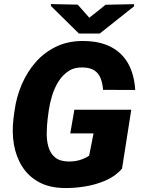

<svg xmlns="http://www.w3.org/2000/svg" viewBox="-20 -925 701 954"><path d="M632.3 -379.9 586.4 -87.4Q553.7 -49.3 504.4 -28.1Q455.1 -6.8 401.1 1.7Q347.2 10.3 299.8 9.3Q225.6 8.3 173.6 -20Q121.6 -48.3 90.8 -96.7Q60.1 -145 49.3 -206.5Q38.6 -268.1 46.9 -335.4L52.2 -374.5Q61.5 -443.8 88.6 -506.6Q115.7 -569.3 159.2 -618.2Q202.6 -667 262.5 -694.8Q322.3 -722.7 397.9 -721.2Q476.6 -720.2 531.5 -691.7Q586.4 -663.1 616.7 -609.4Q647 -555.7 651.9 -478L492.2 -478.5Q489.7 -510.7 480.2 -535.4Q470.7 -560.1 450.2 -574.2Q429.7 -588.4 394 -589.8Q351.1 -591.8 320.8 -572Q290.5 -552.2 270.3 -519.5Q250 -486.8 238.5 -448.7Q227.1 -410.6 222.2 -376L216.8 -335Q212.9 -302.2 212.2 -265.6Q211.4 -229 220.2 -196.8Q229 -164.6 252.2 -144Q275.4 -123.5 318.8 -122.6Q337.9 -122.1 355.7 -125Q373.5 -127.9 390.4 -134.5Q407.2 -141.1 422.9 -151.4L444.8 -262.2H329.1L349.6 -379.9ZM366.2 -901.9 423.8 -836.9 504.9 -901.4 646 -904.3 646.5 -894 475.6 -758.3H372.1L233.4 -895L232.9 -904.8Z"/></svg>

Font: Roboto Black
Style: Italic
Weight: 900
Italic angle: -12°
Designer: Christian Robertson
Foundry: Google
Version: Version 3.0; 2020